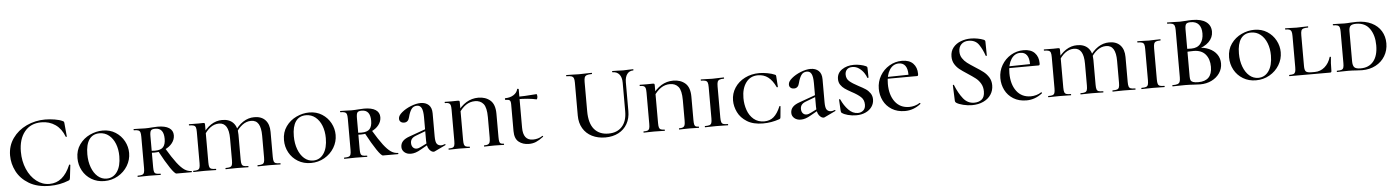

<svg xmlns="http://www.w3.org/2000/svg" viewBox="-24 -1246 13585 1871"><g transform="rotate(-5 6768.5 -311.0)"><path d="M589 -606Q598 -602 600.5 -598Q603 -594 604 -583L616 -453Q616 -450 611 -449.5Q606 -449 605 -452Q576 -530 517.5 -571Q459 -612 380 -612Q275 -612 216 -539Q157 -466 157 -343Q157 -251 190 -174Q223 -97 280.5 -52Q338 -7 409 -7Q544 -7 614 -175Q616 -178 619 -178Q621 -178 623.5 -176.5Q626 -175 626 -174L611 -46Q609 -34 606.5 -30.5Q604 -27 595 -23Q508 12 410 12Q288 12 207 -36.5Q126 -85 87.5 -160Q49 -235 49 -316Q49 -410 100.5 -483Q152 -556 237 -596Q322 -636 419 -636Q464 -636 512.5 -628Q561 -620 589 -606Z M701 -233Q701 -310 741 -366Q781 -422 843 -451Q905 -480 969 -480Q1040 -480 1094 -445.5Q1148 -411 1177.5 -356Q1207 -301 1207 -240Q1207 -173 1172 -115Q1137 -57 1076.5 -22.5Q1016 12 944 12Q873 12 817.5 -21.5Q762 -55 731.5 -111Q701 -167 701 -233ZM1109 -217Q1109 -284 1088 -338Q1067 -392 1027.5 -424Q988 -456 935 -456Q869 -456 834.5 -406.5Q800 -357 800 -262Q800 -191 821.5 -133.5Q843 -76 881 -43Q919 -10 968 -10Q1032 -10 1070.5 -65Q1109 -120 1109 -217Z M1494 0Q1465 0 1448 -1L1382 -2L1320 -1Q1302 0 1271 0Q1269 0 1269 -6Q1269 -12 1271 -12Q1301 -12 1315 -17Q1329 -22 1334 -36.5Q1339 -51 1339 -81V-387Q1339 -417 1334 -431Q1329 -445 1315 -450.5Q1301 -456 1272 -456Q1270 -456 1270 -462Q1270 -468 1272 -468L1321 -467Q1359 -465 1382 -465Q1401 -465 1417 -466Q1433 -467 1445 -468Q1478 -471 1505 -471Q1579 -471 1617.5 -446Q1656 -421 1656 -374Q1656 -333 1629 -298Q1602 -263 1555 -242.5Q1508 -222 1452 -222Q1420 -222 1397 -226L1396 -247Q1421 -240 1459 -240Q1518 -240 1541 -267Q1564 -294 1564 -347Q1564 -453 1481 -453Q1448 -453 1438 -439.5Q1428 -426 1428 -385V-81Q1428 -50 1432.5 -36Q1437 -22 1450.5 -17Q1464 -12 1494 -12Q1496 -12 1496 -6Q1496 0 1494 0ZM1797 0H1649Q1633 0 1590.5 -62.5Q1548 -125 1491 -232L1561 -253Q1617 -159 1656.5 -107.5Q1696 -56 1728.5 -34Q1761 -12 1797 -12Q1800 -12 1800 -6Q1800 0 1797 0Z M2445 -12Q2475 -12 2489 -17Q2503 -22 2508 -36.5Q2513 -51 2513 -81V-295Q2513 -371 2490 -409.5Q2467 -448 2418 -448Q2372 -448 2332 -418Q2292 -388 2261 -334L2247 -346Q2333 -481 2452 -481Q2522 -481 2560 -440Q2598 -399 2598 -325V-81Q2598 -51 2603 -36.5Q2608 -22 2622 -17Q2636 -12 2666 -12Q2668 -12 2668 -6Q2668 0 2666 0Q2638 0 2621 -1L2554 -2L2490 -1Q2473 0 2445 0Q2442 0 2442 -6Q2442 -12 2445 -12ZM2131 -12Q2161 -12 2175 -17Q2189 -22 2194 -36.5Q2199 -51 2199 -81V-295Q2199 -449 2104 -449Q2013 -449 1947 -334L1933 -346Q2019 -481 2138 -481Q2208 -481 2246 -440.5Q2284 -400 2284 -325V-81Q2284 -50 2289 -36Q2294 -22 2307.5 -17Q2321 -12 2351 -12Q2354 -12 2354 -6Q2354 0 2351 0Q2323 0 2307 -1L2240 -2L2176 -1Q2160 0 2131 0Q2129 0 2129 -6Q2129 -12 2131 -12ZM1816 -12Q1845 -12 1858.5 -17Q1872 -22 1877 -36.5Q1882 -51 1882 -81V-387Q1882 -417 1877 -431Q1872 -445 1857.5 -450.5Q1843 -456 1813 -456Q1811 -456 1811 -462Q1811 -468 1813 -468L1904 -467L1949 -468Q1962 -468 1965 -464.5Q1968 -461 1968 -449V-81Q1968 -51 1973 -36.5Q1978 -22 1992 -17Q2006 -12 2036 -12Q2038 -12 2038 -6Q2038 0 2036 0Q2008 0 1991 -1L1924 -2L1861 -1Q1844 0 1816 0Q1813 0 1813 -6Q1813 -12 1816 -12Z M2721 -233Q2721 -310 2761 -366Q2801 -422 2863 -451Q2925 -480 2989 -480Q3060 -480 3114 -445.5Q3168 -411 3197.5 -356Q3227 -301 3227 -240Q3227 -173 3192 -115Q3157 -57 3096.5 -22.5Q3036 12 2964 12Q2893 12 2837.5 -21.5Q2782 -55 2751.5 -111Q2721 -167 2721 -233ZM3129 -217Q3129 -284 3108 -338Q3087 -392 3047.5 -424Q3008 -456 2955 -456Q2889 -456 2854.5 -406.5Q2820 -357 2820 -262Q2820 -191 2841.5 -133.5Q2863 -76 2901 -43Q2939 -10 2988 -10Q3052 -10 3090.5 -65Q3129 -120 3129 -217Z M3514 0Q3485 0 3468 -1L3402 -2L3340 -1Q3322 0 3291 0Q3289 0 3289 -6Q3289 -12 3291 -12Q3321 -12 3335 -17Q3349 -22 3354 -36.5Q3359 -51 3359 -81V-387Q3359 -417 3354 -431Q3349 -445 3335 -450.5Q3321 -456 3292 -456Q3290 -456 3290 -462Q3290 -468 3292 -468L3341 -467Q3379 -465 3402 -465Q3421 -465 3437 -466Q3453 -467 3465 -468Q3498 -471 3525 -471Q3599 -471 3637.5 -446Q3676 -421 3676 -374Q3676 -333 3649 -298Q3622 -263 3575 -242.5Q3528 -222 3472 -222Q3440 -222 3417 -226L3416 -247Q3441 -240 3479 -240Q3538 -240 3561 -267Q3584 -294 3584 -347Q3584 -453 3501 -453Q3468 -453 3458 -439.5Q3448 -426 3448 -385V-81Q3448 -50 3452.5 -36Q3457 -22 3470.5 -17Q3484 -12 3514 -12Q3516 -12 3516 -6Q3516 0 3514 0ZM3817 0H3669Q3653 0 3610.5 -62.5Q3568 -125 3511 -232L3581 -253Q3637 -159 3676.5 -107.5Q3716 -56 3748.5 -34Q3781 -12 3817 -12Q3820 -12 3820 -6Q3820 0 3817 0Z M4166 7Q4142 7 4121 -21Q4100 -49 4100 -107V-337Q4100 -398 4086 -426Q4072 -454 4041 -454Q4004 -454 3985 -425Q3966 -396 3955 -351Q3944 -301 3903 -301Q3881 -301 3868 -313Q3855 -325 3856 -345Q3856 -373 3893 -404Q3930 -435 3982.5 -456Q4035 -477 4079 -477Q4128 -477 4157.5 -449.5Q4187 -422 4187 -367V-141Q4187 -85 4202 -67Q4217 -49 4244 -49Q4257 -49 4278 -57L4280 -58Q4284 -58 4285.5 -53Q4287 -48 4283 -47L4174 5Q4170 7 4166 7ZM3855 -66Q3855 -100 3877 -123.5Q3899 -147 3946 -163L4127 -228L4130 -211L4006 -164Q3977 -153 3964.5 -136.5Q3952 -120 3952 -97Q3952 -70 3966 -54Q3980 -38 4002 -38Q4022 -38 4049 -53L4137 -97L4138 -80L4043 -26Q4012 -8 3988.5 -0.5Q3965 7 3942 7Q3904 7 3879.5 -14Q3855 -35 3855 -66Z M4518 -12Q4520 -12 4520 -6Q4520 0 4518 0Q4490 0 4473 -1L4414 -2L4358 -1Q4342 0 4313 0Q4311 0 4311 -6Q4311 -12 4313 -12Q4340 -12 4352.5 -17Q4365 -22 4369.5 -36.5Q4374 -51 4374 -81V-387Q4374 -417 4369.5 -431Q4365 -445 4353 -450.5Q4341 -456 4316 -456Q4313 -456 4313 -462Q4313 -468 4316 -468L4381 -467L4442 -468Q4454 -468 4457 -464.5Q4460 -461 4460 -449V-83Q4460 -53 4464 -38.5Q4468 -24 4480.5 -18Q4493 -12 4518 -12ZM4643 -480Q4714 -480 4760 -440Q4806 -400 4806 -308V-81Q4806 -51 4809.5 -36.5Q4813 -22 4822.5 -17Q4832 -12 4852 -12Q4854 -12 4854 -6Q4854 0 4852 0Q4827 0 4813 -1L4761 -2L4700 -1Q4685 0 4660 0Q4658 0 4658 -6Q4658 -12 4660 -12Q4686 -12 4698.5 -18Q4711 -24 4715.5 -38.5Q4720 -53 4720 -83V-282Q4720 -377 4690.5 -413Q4661 -449 4608 -449Q4560 -449 4519.5 -422Q4479 -395 4438 -333L4423 -346Q4472 -415 4525.5 -447.5Q4579 -480 4643 -480Z M4957 -126V-388Q4957 -418 4946.5 -427Q4936 -436 4904 -436Q4901 -436 4901 -444Q4901 -452 4904 -452Q4952 -452 4986 -473.5Q5020 -495 5028 -530Q5028 -533 5034 -533Q5037 -533 5040 -531.5Q5043 -530 5043 -529V-152Q5043 -27 5139 -27Q5192 -27 5232 -54L5234 -55Q5238 -55 5239.5 -51Q5241 -47 5238 -45Q5197 -14 5165.5 -1Q5134 12 5096 12Q5037 12 4997 -20Q4957 -52 4957 -126ZM5015 -432V-455Q5085 -455 5211 -465Q5214 -465 5216 -458.5Q5218 -452 5218 -442Q5218 -432 5214.5 -422.5Q5211 -413 5208 -414Q5133 -432 5015 -432Z M5967 -613Q5965 -613 5965 -619Q5965 -625 5967 -625L6013 -624Q6051 -622 6073 -622Q6091 -622 6127 -624L6171 -625Q6173 -625 6173 -619Q6173 -613 6171 -613Q6132 -613 6110.5 -584Q6089 -555 6089 -503V-223Q6089 -151 6058.5 -97.5Q6028 -44 5972.5 -15Q5917 14 5844 14Q5771 14 5714 -14.5Q5657 -43 5625.5 -96.5Q5594 -150 5594 -222V-544Q5594 -574 5588 -588Q5582 -602 5566.5 -607.5Q5551 -613 5518 -613Q5515 -613 5515 -619Q5515 -625 5518 -625L5570 -624Q5614 -622 5641 -622Q5671 -622 5715 -624L5765 -625Q5768 -625 5768 -619Q5768 -613 5765 -613Q5732 -613 5716 -607Q5700 -601 5694.5 -586.5Q5689 -572 5689 -542V-257Q5689 -138 5738.5 -79.5Q5788 -21 5877 -21Q5962 -21 6010 -73.5Q6058 -126 6058 -222V-503Q6058 -555 6034.5 -584Q6011 -613 5967 -613Z M6425 -12Q6427 -12 6427 -6Q6427 0 6425 0Q6397 0 6380 -1L6321 -2L6265 -1Q6249 0 6220 0Q6218 0 6218 -6Q6218 -12 6220 -12Q6247 -12 6259.5 -17Q6272 -22 6276.5 -36.5Q6281 -51 6281 -81V-387Q6281 -417 6276.5 -431Q6272 -445 6260 -450.5Q6248 -456 6223 -456Q6220 -456 6220 -462Q6220 -468 6223 -468L6288 -467L6349 -468Q6361 -468 6364 -464.5Q6367 -461 6367 -449V-83Q6367 -53 6371 -38.5Q6375 -24 6387.5 -18Q6400 -12 6425 -12ZM6550 -480Q6621 -480 6667 -440Q6713 -400 6713 -308V-81Q6713 -51 6716.5 -36.5Q6720 -22 6729.5 -17Q6739 -12 6759 -12Q6761 -12 6761 -6Q6761 0 6759 0Q6734 0 6720 -1L6668 -2L6607 -1Q6592 0 6567 0Q6565 0 6565 -6Q6565 -12 6567 -12Q6593 -12 6605.5 -18Q6618 -24 6622.5 -38.5Q6627 -53 6627 -83V-282Q6627 -377 6597.5 -413Q6568 -449 6515 -449Q6467 -449 6426.5 -422Q6386 -395 6345 -333L6330 -346Q6379 -415 6432.5 -447.5Q6486 -480 6550 -480Z M7044 -12Q7046 -12 7046 -6Q7046 0 7044 0Q7014 0 6997 -1L6931 -2L6869 -1Q6851 0 6820 0Q6818 0 6818 -6Q6818 -12 6820 -12Q6851 -12 6865 -17Q6879 -22 6884 -36.5Q6889 -51 6889 -81V-387Q6889 -417 6884 -431Q6879 -445 6864.5 -450.5Q6850 -456 6820 -456Q6818 -456 6818 -462Q6818 -468 6820 -468L6869 -467Q6907 -465 6931 -465Q6958 -465 6998 -467L7044 -468Q7046 -468 7046 -462Q7046 -456 7044 -456Q7014 -456 7000 -450Q6986 -444 6981 -429.5Q6976 -415 6976 -385V-81Q6976 -51 6981 -36.5Q6986 -22 7000 -17Q7014 -12 7044 -12Z M7543 -451Q7550 -448 7552 -444.5Q7554 -441 7554 -434L7561 -331Q7561 -328 7555.5 -327Q7550 -326 7549 -330Q7518 -396 7476 -428Q7434 -460 7376 -460Q7302 -460 7259.5 -402Q7217 -344 7217 -251Q7217 -189 7236.5 -133Q7256 -77 7297.5 -42Q7339 -7 7400 -7Q7455 -7 7492.5 -39Q7530 -71 7559 -140Q7560 -144 7565 -143Q7570 -142 7570 -139L7560 -33Q7559 -25 7557 -22Q7555 -19 7546 -15Q7469 12 7386 12Q7291 12 7230 -26Q7169 -64 7141.5 -121Q7114 -178 7114 -236Q7114 -304 7150.5 -360Q7187 -416 7250.5 -448Q7314 -480 7391 -480Q7428 -480 7471.5 -472Q7515 -464 7543 -451Z M7980 7Q7956 7 7935 -21Q7914 -49 7914 -107V-337Q7914 -398 7900 -426Q7886 -454 7855 -454Q7818 -454 7799 -425Q7780 -396 7769 -351Q7758 -301 7717 -301Q7695 -301 7682 -313Q7669 -325 7670 -345Q7670 -373 7707 -404Q7744 -435 7796.5 -456Q7849 -477 7893 -477Q7942 -477 7971.5 -449.5Q8001 -422 8001 -367V-141Q8001 -85 8016 -67Q8031 -49 8058 -49Q8071 -49 8092 -57L8094 -58Q8098 -58 8099.5 -53Q8101 -48 8097 -47L7988 5Q7984 7 7980 7ZM7669 -66Q7669 -100 7691 -123.5Q7713 -147 7760 -163L7941 -228L7944 -211L7820 -164Q7791 -153 7778.5 -136.5Q7766 -120 7766 -97Q7766 -70 7780 -54Q7794 -38 7816 -38Q7836 -38 7863 -53L7951 -97L7952 -80L7857 -26Q7826 -8 7802.5 -0.5Q7779 7 7756 7Q7718 7 7693.5 -14Q7669 -35 7669 -66Z M8344 -271Q8387 -249 8412.5 -232Q8438 -215 8456 -189Q8474 -163 8474 -128Q8474 -89 8452 -57Q8430 -25 8390 -6.5Q8350 12 8299 12Q8256 12 8217 1.5Q8178 -9 8159 -24Q8151 -28 8150 -45L8144 -153V-154Q8144 -158 8149 -158.5Q8154 -159 8156 -155Q8183 -95 8224 -52Q8265 -9 8316 -9Q8347 -9 8369 -28Q8391 -47 8391 -85Q8391 -131 8360.5 -159.5Q8330 -188 8271 -219Q8231 -241 8207.5 -257.5Q8184 -274 8167.5 -298Q8151 -322 8151 -355Q8151 -413 8199.5 -446.5Q8248 -480 8317 -480Q8347 -480 8378.5 -473.5Q8410 -467 8432 -457Q8441 -453 8444 -449Q8447 -445 8447 -438L8449 -346Q8449 -342 8444 -341Q8439 -340 8437 -343Q8431 -363 8413.5 -390Q8396 -417 8366.5 -438.5Q8337 -460 8300 -460Q8265 -460 8247 -441Q8229 -422 8229 -392Q8229 -351 8258 -326Q8287 -301 8344 -271Z M8539 -226Q8539 -295 8572.5 -352.5Q8606 -410 8663 -444Q8720 -478 8787 -478Q8859 -478 8896 -439.5Q8933 -401 8933 -338Q8933 -327 8930.5 -322Q8928 -317 8921 -317H8838Q8839 -325 8839 -340Q8839 -396 8817.5 -425.5Q8796 -455 8754 -455Q8698 -455 8664.5 -403.5Q8631 -352 8631 -266Q8631 -157 8681 -90.5Q8731 -24 8820 -24Q8846 -24 8873.5 -31.5Q8901 -39 8923 -54H8924Q8927 -54 8929.5 -50.5Q8932 -47 8930 -44Q8859 12 8775 12Q8700 12 8646.5 -21.5Q8593 -55 8566 -109Q8539 -163 8539 -226ZM8590 -333 8876 -338V-317L8591 -316Z M9491 -354Q9542 -322 9571.5 -299Q9601 -276 9622 -242.5Q9643 -209 9643 -164Q9643 -113 9616.5 -73Q9590 -33 9541.5 -10.5Q9493 12 9431 12Q9389 12 9344.5 1Q9300 -10 9277 -26Q9268 -32 9267 -45L9261 -196V-197Q9261 -201 9266 -201.5Q9271 -202 9272 -198Q9305 -116 9347.5 -63Q9390 -10 9455 -10Q9499 -10 9528 -33.5Q9557 -57 9557 -112Q9557 -156 9537.5 -189Q9518 -222 9489.5 -244Q9461 -266 9412 -298Q9364 -329 9337 -350.5Q9310 -372 9291 -403.5Q9272 -435 9272 -477Q9272 -529 9301 -565Q9330 -601 9376.5 -618.5Q9423 -636 9474 -636Q9507 -636 9541 -629.5Q9575 -623 9599 -613Q9614 -607 9614 -594L9616 -459Q9616 -455 9611.5 -454Q9607 -453 9605 -456Q9585 -517 9551.5 -566.5Q9518 -616 9451 -616Q9406 -616 9379.5 -589.5Q9353 -563 9353 -519Q9353 -482 9371.5 -453.5Q9390 -425 9417 -404.5Q9444 -384 9491 -354Z M9728 -226Q9728 -295 9761.5 -352.5Q9795 -410 9852 -444Q9909 -478 9976 -478Q10048 -478 10085 -439.5Q10122 -401 10122 -338Q10122 -327 10119.5 -322Q10117 -317 10110 -317H10027Q10028 -325 10028 -340Q10028 -396 10006.5 -425.5Q9985 -455 9943 -455Q9887 -455 9853.5 -403.5Q9820 -352 9820 -266Q9820 -157 9870 -90.5Q9920 -24 10009 -24Q10035 -24 10062.5 -31.5Q10090 -39 10112 -54H10113Q10116 -54 10118.5 -50.5Q10121 -47 10119 -44Q10048 12 9964 12Q9889 12 9835.5 -21.5Q9782 -55 9755 -109Q9728 -163 9728 -226ZM9779 -333 10065 -338V-317L9780 -316Z M10808 -12Q10838 -12 10852 -17Q10866 -22 10871 -36.5Q10876 -51 10876 -81V-295Q10876 -371 10853 -409.5Q10830 -448 10781 -448Q10735 -448 10695 -418Q10655 -388 10624 -334L10610 -346Q10696 -481 10815 -481Q10885 -481 10923 -440Q10961 -399 10961 -325V-81Q10961 -51 10966 -36.5Q10971 -22 10985 -17Q10999 -12 11029 -12Q11031 -12 11031 -6Q11031 0 11029 0Q11001 0 10984 -1L10917 -2L10853 -1Q10836 0 10808 0Q10805 0 10805 -6Q10805 -12 10808 -12ZM10494 -12Q10524 -12 10538 -17Q10552 -22 10557 -36.5Q10562 -51 10562 -81V-295Q10562 -449 10467 -449Q10376 -449 10310 -334L10296 -346Q10382 -481 10501 -481Q10571 -481 10609 -440.5Q10647 -400 10647 -325V-81Q10647 -50 10652 -36Q10657 -22 10670.5 -17Q10684 -12 10714 -12Q10717 -12 10717 -6Q10717 0 10714 0Q10686 0 10670 -1L10603 -2L10539 -1Q10523 0 10494 0Q10492 0 10492 -6Q10492 -12 10494 -12ZM10179 -12Q10208 -12 10221.5 -17Q10235 -22 10240 -36.5Q10245 -51 10245 -81V-387Q10245 -417 10240 -431Q10235 -445 10220.5 -450.5Q10206 -456 10176 -456Q10174 -456 10174 -462Q10174 -468 10176 -468L10267 -467L10312 -468Q10325 -468 10328 -464.5Q10331 -461 10331 -449V-81Q10331 -51 10336 -36.5Q10341 -22 10355 -17Q10369 -12 10399 -12Q10401 -12 10401 -6Q10401 0 10399 0Q10371 0 10354 -1L10287 -2L10224 -1Q10207 0 10179 0Q10176 0 10176 -6Q10176 -12 10179 -12Z M11314 -12Q11316 -12 11316 -6Q11316 0 11314 0Q11284 0 11267 -1L11201 -2L11139 -1Q11121 0 11090 0Q11088 0 11088 -6Q11088 -12 11090 -12Q11121 -12 11135 -17Q11149 -22 11154 -36.5Q11159 -51 11159 -81V-387Q11159 -417 11154 -431Q11149 -445 11134.5 -450.5Q11120 -456 11090 -456Q11088 -456 11088 -462Q11088 -468 11090 -468L11139 -467Q11177 -465 11201 -465Q11228 -465 11268 -467L11314 -468Q11316 -468 11316 -462Q11316 -456 11314 -456Q11284 -456 11270 -450Q11256 -444 11251 -429.5Q11246 -415 11246 -385V-81Q11246 -51 11251 -36.5Q11256 -22 11270 -17Q11284 -12 11314 -12Z M11883 -182Q11883 -130 11854 -87.5Q11825 -45 11775 -20.5Q11725 4 11663 4Q11634 4 11596 1Q11583 0 11563 -1Q11543 -2 11518 -2L11446 -1Q11427 0 11394 0Q11391 0 11391 -6Q11391 -12 11394 -12Q11426 -12 11442 -17.5Q11458 -23 11464.5 -37Q11471 -51 11471 -81V-544Q11471 -573 11465 -587.5Q11459 -602 11443 -607.5Q11427 -613 11395 -613Q11393 -613 11393 -619Q11393 -625 11395 -625L11447 -624Q11491 -622 11518 -622Q11546 -622 11577 -625Q11588 -626 11603.5 -627Q11619 -628 11639 -628Q11728 -628 11775 -594Q11822 -560 11822 -498Q11822 -441 11778.5 -398Q11735 -355 11656 -337L11667 -353Q11731 -353 11780 -331Q11829 -309 11856 -270.5Q11883 -232 11883 -182ZM11567 -542V-346L11531 -353Q11575 -351 11608 -351Q11667 -351 11697.5 -389.5Q11728 -428 11728 -489Q11728 -546 11701.5 -577Q11675 -608 11622 -608Q11590 -608 11578.5 -595Q11567 -582 11567 -542ZM11782 -158Q11782 -234 11742.5 -280Q11703 -326 11627 -326Q11571 -326 11535 -320L11567 -332V-81Q11567 -58 11572.5 -45Q11578 -32 11595.5 -25.5Q11613 -19 11647 -19Q11782 -19 11782 -158Z M11966 -233Q11966 -310 12006 -366Q12046 -422 12108 -451Q12170 -480 12234 -480Q12305 -480 12359 -445.5Q12413 -411 12442.5 -356Q12472 -301 12472 -240Q12472 -173 12437 -115Q12402 -57 12341.5 -22.5Q12281 12 12209 12Q12138 12 12082.5 -21.5Q12027 -55 11996.5 -111Q11966 -167 11966 -233ZM12374 -217Q12374 -284 12353 -338Q12332 -392 12292.5 -424Q12253 -456 12200 -456Q12134 -456 12099.5 -406.5Q12065 -357 12065 -262Q12065 -191 12086.5 -133.5Q12108 -76 12146 -43Q12184 -10 12233 -10Q12297 -10 12335.5 -65Q12374 -120 12374 -217Z M12756 -19H12786Q12841 -19 12883 -55Q12925 -91 12943 -152Q12943 -154 12948 -154Q12950 -154 12952.5 -152.5Q12955 -151 12955 -150Q12948 -100 12948 -15Q12948 -7 12944.5 -3.5Q12941 0 12933 0H12536Q12534 0 12534 -6Q12534 -12 12536 -12Q12564 -12 12577 -17Q12590 -22 12595 -36.5Q12600 -51 12600 -81V-387Q12600 -417 12595 -431Q12590 -445 12577 -450.5Q12564 -456 12536 -456Q12534 -456 12534 -462Q12534 -468 12536 -468L12584 -467Q12624 -465 12646 -465Q12672 -465 12712 -467L12757 -468Q12760 -468 12760 -462Q12760 -456 12757 -456Q12726 -456 12711 -450.5Q12696 -445 12691 -430.5Q12686 -416 12686 -386V-85Q12686 -45 12699.5 -32Q12713 -19 12756 -19Z M13184 1Q13172 0 13154 -1Q13136 -2 13113 -2L13051 -1Q13033 0 13002 0Q13000 0 13000 -6Q13000 -12 13002 -12Q13033 -12 13047 -17Q13061 -22 13066 -36.5Q13071 -51 13071 -81V-387Q13071 -417 13066 -431Q13061 -445 13047 -450.5Q13033 -456 13003 -456Q13001 -456 13001 -462Q13001 -468 13003 -468L13051 -467Q13091 -465 13113 -465Q13144 -465 13175 -468Q13215 -470 13235 -470Q13319 -470 13380 -440Q13441 -410 13473 -357Q13505 -304 13505 -237Q13505 -168 13472 -113Q13439 -58 13380.5 -27Q13322 4 13247 4Q13219 4 13184 1ZM13405 -226Q13405 -324 13360.5 -388Q13316 -452 13227 -452Q13188 -452 13172.5 -437.5Q13157 -423 13157 -385V-92Q13157 -50 13172.5 -32.5Q13188 -15 13235 -15Q13315 -15 13360 -69.5Q13405 -124 13405 -226Z"/></g></svg>

Font: Cormorant Unicase SemiBold
Style: Regular
Weight: 600
Designer: Christian Thalmann (Catharsis Fonts)
Foundry: Catharsis Fonts
Version: Version 4.000